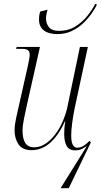

<svg xmlns="http://www.w3.org/2000/svg" viewBox="-20 -784 532 1014"><path d="M283 -604Q237 -604 211.5 -623.5Q186 -643 186 -681Q186 -690 187 -699.5Q188 -709 192 -723L231 -733Q223 -706 223 -686Q223 -660 238.5 -640.5Q254 -621 291 -621Q341 -621 378.5 -644.5Q416 -668 442 -701Q468 -734 483 -764L492 -759Q482 -739 464 -713Q446 -687 420 -662Q394 -637 359.5 -620.5Q325 -604 283 -604ZM439 -13Q428 -6 414 2Q400 10 377 10Q344 10 331.5 -14Q319 -38 319 -77Q319 -88 320 -103.5Q321 -119 325 -143H323Q289 -69 245 -30Q201 9 147 9Q98 9 77.5 -22Q57 -53 57 -96Q57 -123 65 -159.5Q73 -196 80 -227L126 -431Q130 -449 133.5 -467.5Q137 -486 137 -495Q137 -512 127.5 -519Q118 -526 96 -526H65L68 -536H191L122 -229Q114 -193 106.5 -156Q99 -119 99 -95Q99 -6 159 -6Q193 -6 222 -26Q251 -46 274 -77.5Q297 -109 312 -144.5Q327 -180 334 -210L402 -536H444L374 -211Q366 -172 361 -133Q356 -94 356 -69Q356 -4 388 -4Q407 -4 422.5 -14.5Q438 -25 453 -40L460 -32L343 210H300Z"/></svg>

Font: Noto Serif Display SemiCondensed ExtraLight
Style: Italic
Weight: 200
Width: 4
Italic angle: -12°
Designer: Monotype Design Team
Foundry: Monotype Imaging Inc.
Version: Version 2.009